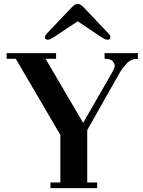

<svg xmlns="http://www.w3.org/2000/svg" viewBox="-20 -966 733 986"><path d="M211 -775Q211 -780 213.5 -784Q216 -788 219 -792L348 -928Q365 -946 379 -946Q393 -946 410 -928L539 -792Q542 -788 544.5 -784Q547 -780 547 -775Q547 -762 532 -762Q525 -762 517 -766Q509 -770 501 -775L380 -856H378L256 -775Q248 -770 240.5 -766Q233 -762 226 -762Q211 -762 211 -775ZM14 -664V-693H268V-664H214L407 -335L556 -594Q560 -602 564.5 -611.5Q569 -621 569 -628Q569 -641 558 -652.5Q547 -664 517 -664V-693H688V-664Q653 -664 632 -641.5Q611 -619 595 -593L428 -298V-29H479V0H239V-29H290V-273L61 -664Z"/></svg>

Font: Monomakh
Style: Regular
Weight: 400
Version: Version 1.200; ttfautohint (v1.8.4.7-5d5b)